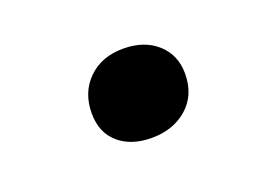

<svg xmlns="http://www.w3.org/2000/svg" viewBox="-41 -459 401 297"><g transform="rotate(-20 159.5 -310.5)"><path d="M95.2 -305.2Q95.2 -339.4 117.2 -361.1Q139.2 -382.8 174.8 -382.8Q209.5 -382.8 230.7 -363.8Q252 -344.7 252 -314Q252 -278.8 228.8 -258.3Q205.6 -237.8 169.9 -237.8Q136.2 -237.8 115.7 -255.6Q95.2 -273.4 95.2 -305.2Z"/></g></svg>

Font: Literata Book
Style: Italic
Weight: 400
Italic angle: -3°
Designer: Latin by Veronika Burian and Jose Scaglione. Greek by Irene Vlachou. Cyrillic by Vera Evstafieva
Foundry: TypeTogether
Version: Version 1.003;PS 001.003;hotconv 1.0.88;makeotf.lib2.5.64775